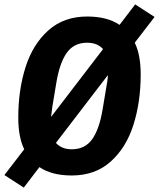

<svg xmlns="http://www.w3.org/2000/svg" viewBox="-47 -785 722 872"><path d="M132 -26 61 67 -27 10 63 -107Q36 -162 36 -251Q36 -376 69 -480Q102 -584 172.5 -647Q243 -710 349 -710Q440 -710 496 -672L567 -765L655 -708L565 -591Q592 -536 592 -447Q592 -322 559 -218Q526 -114 455.5 -51Q385 12 279 12Q188 12 132 -26ZM190 -297Q190 -296 190 -295.5Q190 -295 190 -294L189 -287Q185 -259 185 -254L421 -562Q395 -591 349 -591Q289 -591 256.5 -545.5Q224 -500 209 -410L191 -302Q191 -299 190 -297ZM419 -288 437 -396Q439 -408 440 -413Q443 -433 443 -444L207 -136Q233 -107 279 -107Q339 -107 371.5 -152.5Q404 -198 419 -288Z"/></svg>

Font: iA Writer Mono V
Style: Regular
Weight: 400
Italic angle: -9.5°
Designer: Mike Abbink, Paul van der Laan, Pieter van Rosmalen
Foundry: Bold Monday
Version: Version 2.000